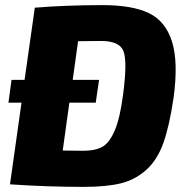

<svg xmlns="http://www.w3.org/2000/svg" viewBox="-20 -720 730 750"><path d="M76 -408 116 -690Q239 -700 381 -700Q497 -700 562 -668.5Q627 -637 652 -557Q677 -477 658 -338Q642 -229 618.5 -162.5Q595 -96 552 -57Q509 -18 452.5 -4Q396 10 306 10Q164 10 19 0L64 -319H13L25 -408ZM225 -132 304 -131Q353 -131 380.5 -147Q408 -163 428.5 -211Q449 -259 461 -352Q478 -482 462 -521Q446 -560 375 -560L285 -559L264 -408H367L354 -319H251Z"/></svg>

Font: Exo 2.0 Extra Bold
Style: Italic
Weight: 800
Italic angle: -8°
Designer: Natanael Gama
Version: Version 1.001;PS 001.001;hotconv 1.0.70;makeotf.lib2.5.58329